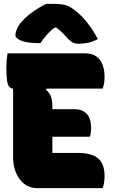

<svg xmlns="http://www.w3.org/2000/svg" viewBox="-20 -977 590 997"><path d="M19 -700H421Q457 -700 479.5 -684.5Q502 -669 512.5 -641Q523 -613 523 -578Q523 -561 520.5 -545.5Q518 -530 513 -517H49Q35 -517 27 -528Q19 -539 16 -563Q13 -587 13 -625Q13 -643 14.5 -662Q16 -681 19 -700ZM163 -410H368Q396 -410 415.5 -398Q435 -386 444 -364.5Q453 -343 453 -315Q453 -306 452.5 -298Q452 -290 450.5 -282Q449 -274 446 -267H163ZM174 0Q146 0 123 -11.5Q100 -23 83.5 -44.5Q67 -66 57.5 -95.5Q48 -125 48 -161Q48 -201 48 -240.5Q48 -280 48 -320Q48 -360 48 -400Q48 -440 48 -480Q48 -520 48 -560H240L219 -511Q239 -494 245.5 -473Q252 -452 252 -422Q252 -399 252 -371.5Q252 -344 252 -313Q252 -282 252 -249.5Q252 -217 252 -183H383Q456 -183 489.5 -154.5Q523 -126 523 -63Q523 -47 520.5 -29.5Q518 -12 513 0ZM220 -957Q227 -957 234 -957Q241 -957 247.5 -957Q254 -957 261 -957Q296 -957 320 -950.5Q344 -944 372 -921Q389 -908 404.5 -892Q420 -876 434.5 -857.5Q449 -839 462.5 -818Q476 -797 488 -774Q464 -761 440 -755.5Q416 -750 389 -750Q364 -750 350.5 -760.5Q337 -771 326 -783Q313 -799 295.5 -815Q278 -831 245 -853L300 -834Q287 -834 269 -834Q251 -834 234 -834L289 -853Q248 -824 225 -798.5Q202 -773 190 -753H184Q142 -753 114.5 -759Q87 -765 73.5 -774.5Q60 -784 60 -793Q60 -805 65.5 -820.5Q71 -836 83 -853Q95 -868 110 -882.5Q125 -897 143.5 -910.5Q162 -924 181.5 -936Q201 -948 220 -957Z"/></svg>

Font: Recursive Casual Black
Style: Regular
Weight: 900
Version: Version 1.047